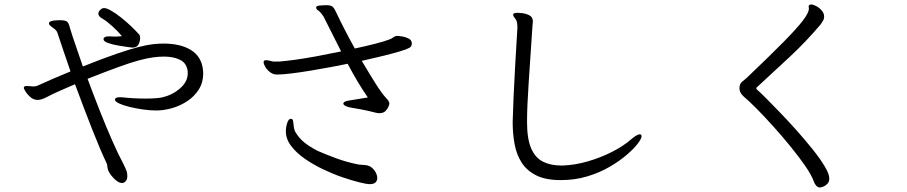

<svg xmlns="http://www.w3.org/2000/svg" viewBox="-20 -777 4040 855"><path d="M471 -615Q475 -615 479.5 -614.5Q484 -614 489 -614Q497 -614 505.5 -614.5Q514 -615 523 -616Q507 -636 480.5 -660Q454 -684 436 -694Q418 -704 418 -716Q418 -727 430 -736Q435 -741 444 -741Q455 -741 475 -729.5Q495 -718 518.5 -699.5Q542 -681 563.5 -660.5Q585 -640 600 -623Q604 -618 604 -607Q604 -594 597 -579.5Q590 -565 570 -565Q569 -565 549.5 -567.5Q530 -570 504.5 -574.5Q479 -579 460 -586Q441 -593 441 -602V-605Q445 -615 463 -615ZM816 -458Q812 -495 783 -510Q754 -525 710 -525Q688 -525 661.5 -521.5Q635 -518 598 -508Q561 -498 506 -478Q451 -458 370 -426Q397 -353 425.5 -281Q454 -209 480.5 -149Q507 -89 527 -52Q541 -24 544 -14.5Q547 -5 547 8Q547 28 532 36Q530 37 528 37.5Q526 38 524 38Q512 38 499 28Q486 18 476 5Q466 -8 462 -18Q458 -29 458 -36.5Q458 -44 453 -54Q428 -106 391.5 -198.5Q355 -291 314 -402Q277 -386 244 -371.5Q211 -357 185 -343Q163 -332 148 -332Q130 -332 116 -344Q102 -356 94 -369Q86 -382 86 -385Q86 -388 87 -389Q88 -394 98 -394Q102 -394 107 -393.5Q112 -393 116 -393Q118 -393 121 -392.5Q124 -392 127 -392Q141 -392 148 -396Q209 -424 294 -459Q279 -503 264 -546.5Q249 -590 235 -633Q234 -636 229 -642Q224 -648 220 -650Q216 -653 207 -660Q198 -667 198 -673Q198 -687 246 -687Q269 -687 277.5 -681.5Q286 -676 291 -654Q302 -617 317.5 -573Q333 -529 349 -481Q439 -517 499 -537.5Q559 -558 598.5 -568Q638 -578 663.5 -580.5Q689 -583 708 -583Q785 -583 831.5 -553.5Q878 -524 884 -465Q884 -461 884.5 -457.5Q885 -454 885 -451Q885 -410 865.5 -379Q846 -348 814.5 -327Q783 -306 746.5 -295.5Q710 -285 676 -285Q648 -285 616.5 -289.5Q585 -294 556.5 -301Q528 -308 510 -316.5Q492 -325 492 -333Q492 -344 513 -344H521Q547 -341 574.5 -339.5Q602 -338 627 -338Q652 -338 672.5 -339.5Q693 -341 705 -344Q750 -355 783 -384.5Q816 -414 816 -450Z M1618 -343Q1595 -376 1573 -413Q1551 -450 1528 -493Q1500 -487 1457 -479Q1414 -471 1366.5 -463Q1319 -455 1278 -450Q1237 -445 1213 -445Q1197 -445 1183.5 -455Q1170 -465 1162 -478Q1154 -491 1154 -500Q1154 -507 1159 -508Q1160 -508 1161.5 -508.5Q1163 -509 1164 -509Q1172 -509 1183 -506Q1194 -503 1196 -503H1224Q1251 -505 1295 -511Q1339 -517 1392.5 -527Q1446 -537 1499 -548Q1482 -581 1463.5 -618.5Q1445 -656 1424 -697Q1421 -704 1416 -710Q1411 -716 1409 -719Q1404 -726 1396 -731Q1388 -736 1388 -743V-745Q1389 -751 1404.5 -752.5Q1420 -754 1432 -754Q1455 -754 1462.5 -746Q1470 -738 1476 -724Q1491 -692 1513 -649Q1535 -606 1560 -561Q1612 -572 1654 -583Q1696 -594 1716 -602Q1724 -605 1731 -610.5Q1738 -616 1746 -617H1753Q1757 -617 1772 -614.5Q1787 -612 1800.5 -605Q1814 -598 1814 -582Q1814 -576 1810 -570Q1806 -564 1786 -556.5Q1766 -549 1720.5 -537Q1675 -525 1591 -506Q1623 -452 1651.5 -406.5Q1680 -361 1699 -341Q1706 -334 1710 -327.5Q1714 -321 1714 -314Q1714 -312 1710 -302Q1706 -292 1696.5 -282.5Q1687 -273 1669 -273Q1665 -273 1661.5 -273.5Q1658 -274 1654 -275Q1623 -283 1590 -289.5Q1557 -296 1542 -298Q1529 -300 1519 -305Q1509 -310 1509 -316Q1509 -326 1538 -330ZM1660 19Q1659 29 1651.5 36Q1644 43 1626 43Q1613 43 1580.5 35Q1548 27 1505.5 12.5Q1463 -2 1419 -23Q1375 -44 1337.5 -70Q1300 -96 1276.5 -127Q1253 -158 1253 -192Q1253 -211 1259 -229.5Q1265 -248 1275 -248H1277Q1284 -247 1285.5 -236Q1287 -225 1288.5 -211.5Q1290 -198 1296 -188Q1311 -163 1333.5 -144Q1356 -125 1395 -105Q1429 -90 1477.5 -72Q1526 -54 1579 -44Q1588 -43 1599 -42.5Q1610 -42 1617 -40Q1634 -36 1647 -18.5Q1660 -1 1660 16Z M2488 -40Q2541 -42 2598 -58.5Q2655 -75 2706 -101Q2757 -127 2791 -157Q2817 -179 2829 -179Q2837 -179 2837 -170Q2837 -160 2820 -137.5Q2803 -115 2771 -87.5Q2739 -60 2694.5 -34Q2650 -8 2595 8.5Q2540 25 2477 25Q2410 25 2368 4Q2326 -17 2303 -53Q2280 -89 2271.5 -135.5Q2263 -182 2263 -233Q2264 -279 2267 -346Q2270 -413 2274.5 -492Q2279 -571 2284 -652V-658Q2284 -683 2274.5 -694Q2265 -705 2265 -712Q2265 -714 2266 -715Q2270 -720 2285 -720Q2288 -720 2304.5 -718.5Q2321 -717 2337 -709Q2353 -701 2353 -681Q2353 -676 2352 -670.5Q2351 -665 2351 -659Q2341 -510 2334 -405Q2327 -300 2327 -237V-233Q2327 -158 2345.5 -116Q2364 -74 2398 -57Q2432 -40 2478 -40Z M3635 -669Q3571 -593 3497 -524Q3423 -455 3349 -387Q3348 -386 3348 -384Q3348 -380 3351 -378Q3363 -368 3390.5 -340.5Q3418 -313 3454.5 -275Q3491 -237 3529 -194.5Q3567 -152 3600 -110.5Q3633 -69 3653 -35.5Q3673 -2 3673 18Q3673 33 3664 42Q3655 51 3645 54.5Q3635 58 3632 58Q3622 58 3614.5 49.5Q3607 41 3604 31Q3594 3 3566.5 -37Q3539 -77 3502 -122.5Q3465 -168 3425.5 -212Q3386 -256 3351 -291.5Q3316 -327 3293 -346Q3286 -352 3279.5 -361.5Q3273 -371 3273 -385Q3273 -404 3285 -413.5Q3297 -423 3304 -429Q3410 -530 3470.5 -591.5Q3531 -653 3556.5 -687Q3582 -721 3582 -738Q3582 -741 3581.5 -743Q3581 -745 3581 -747Q3581 -754 3587 -756Q3588 -757 3592 -757Q3601 -757 3614.5 -750Q3628 -743 3639 -730.5Q3650 -718 3650 -703Q3650 -693 3645 -685Q3640 -677 3635 -669Z"/></svg>

Font: Moon Stars Kai T HW
Style: Regular
Weight: 400
Designer: GuiWonder
Version: Version 1.101